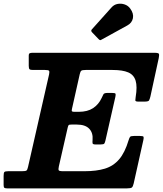

<svg xmlns="http://www.w3.org/2000/svg" viewBox="-65 -1042 900 1062"><path d="M655 -995Q643.5 -1011 624.2 -1017.5Q605 -1024 585.2 -1020.2Q565.5 -1016.5 551.5 -1000.5L444 -880.5Q435.5 -872.5 444 -863.5L480.5 -825.5Q485.5 -820.5 488.8 -820Q492 -819.5 498 -823.5L639 -901Q665 -915 670.2 -941.2Q675.5 -967.5 655 -995ZM309.5 -336.5Q312 -347 314.8 -350Q317.5 -353 330 -353H360Q406.5 -353 428.5 -330Q450.5 -307 447 -267.5Q446 -256.5 447 -249.8Q448 -243 463 -243H491.5Q508.5 -243 512 -248Q515.5 -253 518.5 -266L573 -505.5Q576 -519.5 573.8 -523.8Q571.5 -528 554 -528H530Q510.5 -528 506.8 -519.8Q503 -511.5 497 -499.5Q480.5 -464 449.8 -443.8Q419 -423.5 370.5 -423.5H347.5Q336 -423.5 333.2 -426.2Q330.5 -429 333 -439.5L376 -631.5Q379.5 -647 385 -651Q390.5 -655 409 -655H557.5Q613.5 -655 644.5 -641.5Q675.5 -628 685.2 -595.5Q695 -563 685.5 -506Q683.5 -494.5 683.5 -487.2Q683.5 -480 700 -480H733.5Q755 -480 759 -486Q763 -492 767 -508.5L813 -720.5Q816.5 -738 814 -744Q811.5 -750 788.5 -750H115.5Q105 -750 99.5 -747.5Q94 -745 94 -733.5V-677.5Q94 -662.5 98.8 -658.8Q103.5 -655 118 -655H184Q203.5 -655 206.5 -650.2Q209.5 -645.5 206.5 -630.5L90 -118.5Q86.5 -102.5 81.5 -98.8Q76.5 -95 56 -95H-19Q-36 -95 -40.5 -90.8Q-45 -86.5 -45 -68.5V-18.5Q-45 -6 -40.5 -3Q-36 0 -24.5 0H636.5Q658.5 0 664.5 -5Q670.5 -10 674.5 -27.5L728 -267.5Q731 -281 728.8 -285.5Q726.5 -290 708.5 -290H676.5Q658.5 -290 654.5 -285Q650.5 -280 646.5 -267Q626 -198 594 -160.8Q562 -123.5 515.2 -109.2Q468.5 -95 403 -95H284Q262.5 -95 259.8 -100.2Q257 -105.5 260.5 -121.5Z"/></svg>

Font: Besley
Style: Bold Italic
Weight: 700
Italic angle: -13°
Designer: Owen Earl
Foundry: indestructible type*
Version: Version 2.001